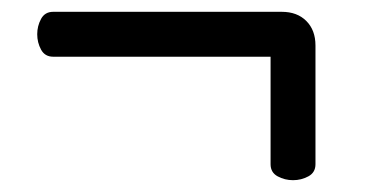

<svg xmlns="http://www.w3.org/2000/svg" viewBox="-20 -399 630 325"><path d="M438 -121V-303H70Q56 -303 49.5 -315Q43 -327 43 -341Q43 -355 49.5 -367Q56 -379 70 -379H457Q483 -379 498.5 -363.5Q514 -348 514 -322V-121Q514 -107 502 -100.5Q490 -94 476 -94Q462 -94 450 -100.5Q438 -107 438 -121Z"/></svg>

Font: LXGW WenKai Lite
Style: Bold
Weight: 700
Designer: LXGW / Fontworks Inc.
Foundry: LXGW / Fontworks Inc.
Version: Version 1.330;April 28, 2024